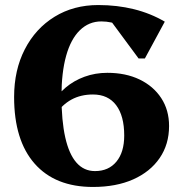

<svg xmlns="http://www.w3.org/2000/svg" viewBox="-20 -726 727 762"><path d="M349 16Q199 16 117.5 -76.5Q36 -169 36 -341Q36 -448 78.5 -530.5Q121 -613 196.5 -659.5Q272 -706 370 -706Q445 -706 511.5 -689.5Q578 -673 634 -640L555 -494H530L397 -674L520 -664L525 -574Q464 -641 382 -641Q333 -641 297 -606Q261 -571 242.5 -504.5Q224 -438 224 -345Q224 -247 239 -180.5Q254 -114 283.5 -80.5Q313 -47 357 -47Q411 -47 442 -84.5Q473 -122 473 -188Q473 -266 441 -308.5Q409 -351 349 -351Q301 -351 264 -331Q227 -311 198 -269L185 -309Q207 -350 240 -378Q273 -406 315.5 -421.5Q358 -437 406 -437Q479 -437 534 -410.5Q589 -384 620 -336.5Q651 -289 651 -226Q651 -153 613.5 -98.5Q576 -44 508.5 -14Q441 16 349 16Z"/></svg>

Font: Platypi Light
Style: Bold
Weight: 700
Version: Version 1.200